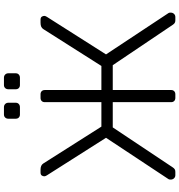

<svg xmlns="http://www.w3.org/2000/svg" viewBox="13 -944 930 997"><g transform="rotate(-90 478.5 -445.0)"><path d="M68 0Q58 0 51.5 -7Q45 -14 45 -24Q45 -32 47 -35L262 -360L67 -667Q62 -675 62 -680Q62 -688 66.5 -694Q71 -700 82 -700H96Q108 -700 116 -696.5Q124 -693 129 -685L320 -384H447V-678Q447 -688 453 -694Q459 -700 469 -700H488Q498 -700 504 -694Q510 -688 510 -678V-384H635L826 -685Q831 -693 839 -696.5Q847 -700 859 -700H875Q886 -700 890.5 -694Q895 -688 895 -680Q895 -675 890 -667L695 -360L910 -35Q912 -32 912 -24Q912 -14 905.5 -7Q899 0 889 0H872Q863 0 858 -3.5Q853 -7 849 -13L639 -325H510V-21Q510 -12 504 -6Q498 0 488 0H469Q459 0 453 -6Q447 -12 447 -22V-325H316L108 -13Q104 -7 99 -3.5Q94 0 85 0ZM536 -807Q526 -807 520 -813Q514 -819 514 -829V-867Q514 -877 520 -883.5Q526 -890 536 -890H574Q584 -890 590.5 -883.5Q597 -877 597 -867V-829Q597 -819 590.5 -813Q584 -807 574 -807ZM383 -807Q373 -807 367 -813Q361 -819 361 -829V-867Q361 -877 367 -883.5Q373 -890 383 -890H421Q431 -890 437.5 -883.5Q444 -877 444 -867V-829Q444 -819 437.5 -813Q431 -807 421 -807Z"/></g></svg>

Font: Rubik Light Light
Style: Regular
Weight: 300
Version: Version 2.101